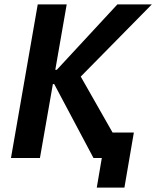

<svg xmlns="http://www.w3.org/2000/svg" viewBox="-20 -720 712 875"><path d="M406 0H444L421 135H547L590 -116H493L348 -371L672 -700H515L239 -402H232L284 -700H152L30 0H162L221 -337H227Z"/></svg>

Font: Fixel Text 20240404 SemiBold
Style: Italic
Weight: 600
Width: 4
Italic angle: -10°
Designer: AlfaBravo + MacPaw
Foundry: Kyrylo Tkachov, Marchela Mozhyna, Serhii Makarenko, Maria Weinstein, Zakhar Kryvoshyya
Version: Version 1.211;Glyphs 3.2 (3225)